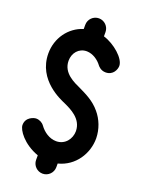

<svg xmlns="http://www.w3.org/2000/svg" viewBox="-170 -910 787 1071"><g transform="rotate(20 223.5 -375.0)"><path d="M165 -1V26C165 59 192 86 225 86C258 86 285 59 285 26V4C384 -21 439 -112 439 -200V-202C438 -256 418 -307 385 -346C347 -392 299 -414 258 -434C219 -452 146 -482 146 -556C146 -602 177 -640 224 -640H225C261 -639 294 -616 314 -589C317 -585 333 -565 362 -565C407 -565 422 -605 422 -625C422 -669 351 -731 285 -751V-776C285 -809 258 -836 225 -836C192 -836 165 -809 165 -776V-751C82 -725 26 -647 26 -556C26 -396 183 -336 207 -325C248 -306 318 -274 319 -201V-200C319 -155 287 -110 234 -110C194 -110 158 -135 135 -167C124 -182 106 -191 87 -191C75 -191 27 -179 27 -131C27 -102 73 -34 165 -1Z"/></g></svg>

Font: LS
Style: Bold
Weight: 700
Designer: BSozoo
Foundry: BSozoo
Version: Version 001.000